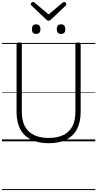

<svg xmlns="http://www.w3.org/2000/svg" viewBox="-20 -1451 998 1971"><path d="M481 19Q400 19 338 -2Q276 -23 234 -63.5Q192 -104 171 -164Q150 -224 150 -303V-996Q150 -1006 156 -1010.5Q162 -1015 176 -1015Q191 -1015 197.5 -1010.5Q204 -1006 204 -996V-301Q204 -214 235.5 -154.5Q267 -95 328.5 -65Q390 -35 481 -35Q570 -35 631 -65Q692 -95 723 -154.5Q754 -214 754 -301V-996Q754 -1006 760.5 -1010.5Q767 -1015 781 -1015Q808 -1015 808 -996V-303Q808 -198 770.5 -126Q733 -54 660.5 -17.5Q588 19 481 19ZM351 -1103Q329 -1103 318.5 -1114.5Q308 -1126 308 -1151Q308 -1177 318.5 -1189Q329 -1201 351 -1201Q373 -1201 384 -1189Q395 -1177 395 -1151Q395 -1126 384 -1114.5Q373 -1103 351 -1103ZM607 -1103Q585 -1103 574 -1114.5Q563 -1126 563 -1151Q563 -1177 574 -1189Q585 -1201 607 -1201Q628 -1201 639 -1189Q650 -1177 650 -1151Q651 -1126 639.5 -1114.5Q628 -1103 607 -1103ZM639 -1431Q647 -1431 654 -1423.5Q661 -1416 661 -1407Q661 -1405 660 -1402Q659 -1399 656 -1395L504 -1251Q498 -1246 493 -1242.5Q488 -1239 479 -1239Q470 -1239 464.5 -1242.5Q459 -1246 454 -1251L302 -1395Q298 -1399 297 -1402.5Q296 -1406 296 -1408Q296 -1417 304 -1424Q312 -1431 319 -1431Q324 -1431 327.5 -1428.5Q331 -1426 336 -1423L479 -1303L622 -1423Q626 -1426 630 -1428.5Q634 -1431 639 -1431ZM0 490H958V500H0ZM0 -20H958V0H0ZM0 -505H958V-500H0ZM0 -1010H958V-1000H0Z"/></svg>

Font: Playwrite ES Deco Guides
Style: Regular
Weight: 400
Designer: Veronika Burian, José Scaglione
Foundry: TypeTogether
Version: Version 1.003